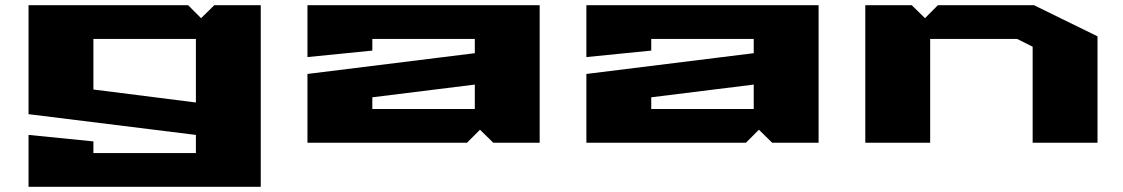

<svg xmlns="http://www.w3.org/2000/svg" viewBox="-20 -550 4330 740"><path d="M90 -30 340 -5V40H735V-30L90 -110V-530H705L755 -480L806 -530H985V170H90ZM340 -205 735 -155V-400H340Z M1165 0V-265L1810 -345V-400H1415V-355L1165 -330V-530H2060V0H1881L1830 -50L1780 0ZM1415 -130H1810V-224L1415 -175Z M2240 0V-265L2885 -345V-400H2490V-355L2240 -330V-530H3135V0H2956L2905 -50L2855 0ZM2490 -130H2885V-224L2490 -175Z M3315 0V-530H3494L3545 -480L3595 -530H3965L4210 -410V0H3960V-370L3900 -400H3565V0Z"/></svg>

Font: Stalin One
Style: Regular
Weight: 400
Designer: Jovanny Lemonad
Foundry: Alexey Maslov, Jovanny Lemonad
Version: Version 3.002; ttfautohint (v0.91) -l 8 -r 50 -G 200 -x 0 -w